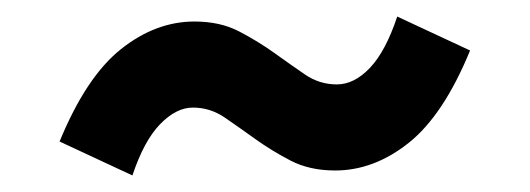

<svg xmlns="http://www.w3.org/2000/svg" viewBox="-20 -446 640 232"><path d="M385 -240Q354 -240 331 -252Q308 -264 288.5 -278Q269 -292 251.5 -304Q234 -316 213 -316Q193 -316 173.5 -296Q154 -276 140 -234L52 -275Q84 -353 126 -386.5Q168 -420 215 -420Q246 -420 269 -408Q292 -396 311.5 -382Q331 -368 348.5 -356Q366 -344 387 -344Q408 -344 427 -364Q446 -384 460 -426L548 -385Q516 -307 474 -273.5Q432 -240 385 -240Z"/></svg>

Font: Source Code Pro
Style: Bold
Weight: 700
Monospace: yes
Designer: Paul D. Hunt, Teo Tuominen
Foundry: Adobe Systems Incorporated
Version: Version 2.030;PS 1.000;hotconv 16.6.51;makeotf.lib2.5.65220